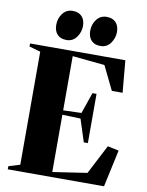

<svg xmlns="http://www.w3.org/2000/svg" viewBox="-103 -1044 853 1116"><g transform="rotate(10 324.0 -486.0)"><path d="M89 -39V-706L22.5 -725V-743H585L602 -554H538.5L470 -694.5L279.5 -713.5V-393.5L387 -397L430 -521.5H454V-231H430L387 -364L279.5 -367.5V-29.5L482 -60L571.5 -233L637.5 -219L590 0H22V-18.5ZM226.5 -799.5Q191.5 -799.5 172.5 -820Q153.5 -840.5 153.5 -876.5Q153.5 -915.5 175.8 -944Q198 -972.5 234 -972.5H235Q270 -972.5 289 -952Q308 -931.5 308 -895.5Q308 -860 286.2 -829.8Q264.5 -799.5 227.5 -799.5ZM427 -799.5Q392 -799.5 373 -820Q354 -840.5 354 -876.5Q354 -915.5 376.2 -944Q398.5 -972.5 434.5 -972.5H435.5Q470.5 -972.5 489.5 -952Q508.5 -931.5 508.5 -895.5Q508.5 -860 486.8 -829.8Q465 -799.5 428 -799.5Z"/></g></svg>

Font: Merriweather 144pt Black
Style: Regular
Weight: 900
Version: Version 2.100